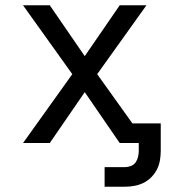

<svg xmlns="http://www.w3.org/2000/svg" viewBox="-20 -540 640 725"><path d="M375 165V91H453Q464 91 475 86.5Q486 82 492.5 72.5Q499 63 501.5 51.5Q504 40 504 29V0H432L300 -192L168 0H67L253 -260L67 -520H168L300 -328L432 -520H533L347 -260L480 -74H587V29Q587 47 584 65Q581 83 573 99Q565 115 552 128.5Q539 142 523 150Q507 158 489 161.5Q471 165 453 165Z"/></svg>

Font: Iosevka Meiseki Sans
Style: Regular
Weight: 400
Monospace: yes
Designer: Belleve Invis
Foundry: Belleve Invis
Version: Version 11.2.6; ttfautohint (v1.8.4)